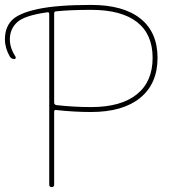

<svg xmlns="http://www.w3.org/2000/svg" viewBox="-109 -760 701 780"><path d="M111 -705V-343Q111 -335 120 -333Q192 -325 261 -325Q382 -325 446.5 -376.5Q511 -428 511 -525Q511 -621 447.5 -670.5Q384 -720 261 -720Q178 -720 119 -714Q111 -714 111 -705ZM-51 -520Q-62 -520 -69 -530Q-89 -565 -89 -600Q-89 -649 -60.5 -678Q-32 -707 46 -723.5Q124 -740 261 -740Q392 -740 461.5 -684.5Q531 -629 531 -525Q531 -420 460.5 -362.5Q390 -305 261 -305Q192 -305 120 -313Q111 -315 111 -306V-10Q111 0 101 0Q91 0 91 -10V-703Q91 -712 83 -710Q-10 -697 -39.5 -669.5Q-69 -642 -69 -600Q-69 -565 -46 -530Q-44 -527 -45.5 -523.5Q-47 -520 -51 -520Z"/></svg>

Font: Rounded Mplus 1c Thin
Style: Regular
Weight: 250
Version: Version 1.059.20150529